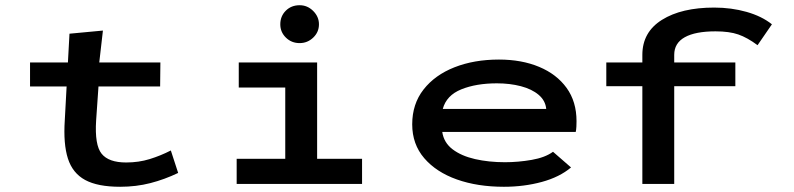

<svg xmlns="http://www.w3.org/2000/svg" viewBox="-20 -704 3040 735"><path d="M95 -373V-465H240L246 -575L374 -587L360 -465H594L593 -373H357L348 -243Q342 -149 369 -115.5Q396 -82 463 -82Q511 -82 553 -95Q595 -108 634 -128L662 -42Q610 -17 555.5 -3Q501 11 440 11Q354 11 306 -15Q258 -41 240 -97Q222 -153 228 -244L235 -373Z M886 0V-96H1072V-369H894V-465H1194V-96H1366V0ZM1127 -539Q1096 -539 1074.5 -560Q1053 -581 1053 -611Q1053 -642 1074 -663Q1095 -684 1127 -684Q1157 -684 1179 -662Q1201 -640 1201 -611Q1201 -581 1179 -560Q1157 -539 1127 -539Z M1909 11Q1808 11 1729 -17Q1650 -45 1604 -98.5Q1558 -152 1558 -228Q1558 -306 1601.5 -361.5Q1645 -417 1720 -446.5Q1795 -476 1890 -476Q1977 -476 2044 -448Q2111 -420 2149 -367.5Q2187 -315 2187 -240Q2187 -231 2186.5 -219.5Q2186 -208 2184 -199H1673Q1679 -158 1712.5 -132.5Q1746 -107 1798.5 -95Q1851 -83 1913 -83Q1964 -83 2015.5 -92Q2067 -101 2097 -123L2166 -63Q2122 -26 2054 -7.5Q1986 11 1909 11ZM1675 -287H2071Q2068 -319 2042 -341Q2016 -363 1974 -374Q1932 -385 1882 -385Q1803 -385 1746 -362Q1689 -339 1675 -287Z M2439 0V-374H2301V-465H2439V-494Q2439 -581 2514 -628Q2589 -675 2714 -675Q2780 -675 2838 -658.5Q2896 -642 2935 -611L2880 -531Q2841 -560 2806.5 -572Q2772 -584 2719 -584Q2642 -584 2601.5 -561.5Q2561 -539 2561 -494V-465H2795V-374H2561V0Z"/></svg>

Font: Inconsolata ExtraExpanded
Style: Bold
Weight: 700
Width: 8
Monospace: yes
Designer: Raph Levien, Cyreal, Brenton Simpson
Foundry: Raph Levien, Cyreal, Google
Version: Version 3.100; ttfautohint (v1.8.4.7-5d5b)